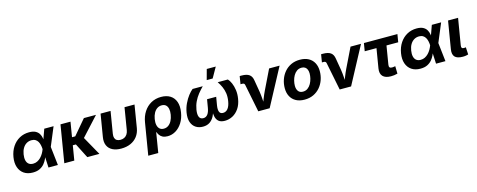

<svg xmlns="http://www.w3.org/2000/svg" viewBox="-36 -1639 6752 2716"><g transform="rotate(-15 3339.5 -281.5)"><path d="M249.7 11.7Q172.6 11.7 120.6 -23.7Q68.6 -59.2 47 -122.9Q25.3 -186.6 39.2 -271.3Q53.6 -356.8 95.7 -419.9Q137.8 -483 201.1 -517.9Q264.3 -552.7 341.7 -552.7Q400.4 -552.7 435.3 -534.1Q470.2 -515.4 487.6 -485.8Q505 -456.3 510.4 -422.9Q515.9 -389.6 516.1 -360.5H563.7L586.2 -274.4L617.3 0H479.4L466.1 -274.4Q464.9 -304.5 458.6 -333.2Q452.3 -361.8 439 -384.9Q425.6 -407.9 403 -421.6Q380.4 -435.4 346.4 -435.4Q305.7 -435.4 273 -415.7Q240.2 -396.1 218.3 -359.6Q196.3 -323 187.9 -271.4Q179.8 -220.7 188.2 -184.1Q196.6 -147.5 221.2 -127.9Q245.8 -108.3 284.8 -108.3Q319.1 -108.3 347.7 -122.8Q376.3 -137.3 399.1 -160.9Q422 -184.6 438.7 -213.5Q455.4 -242.5 465.6 -271.5L564 -545.9H700.3L585.7 -271.5L535.7 -191H488.2Q477.4 -161.9 461.3 -127.1Q445.1 -92.2 418.8 -60.5Q392.5 -28.8 351.5 -8.6Q310.6 11.7 249.7 11.7Z M948.1 -545.9 857.7 0H711.3L801.6 -545.9ZM1321.6 -545.9 1018.3 -214.9H856L874.5 -327.9H959.4L1144.3 -545.9ZM1047.8 0 935.9 -220.3 1059.6 -295.6 1225.2 0Z M1545.3 8.2Q1468.8 8.2 1417.5 -18.5Q1366.1 -45.1 1344.2 -95.1Q1322.3 -145 1333.8 -215.2L1388.6 -545.9H1535L1482 -224.6Q1476 -188.6 1484.3 -164.1Q1492.6 -139.6 1513.5 -127.1Q1534.5 -114.6 1565.9 -114.6Q1597.8 -114.6 1622.7 -127.1Q1647.6 -139.6 1664 -164.1Q1680.3 -188.6 1686.3 -224.6L1739.3 -545.9H1885.7L1831.2 -215.2Q1819.7 -145.5 1781.3 -95.4Q1743 -45.3 1682.8 -18.6Q1622.5 8.2 1545.3 8.2Z M1886.1 204.1 1963.9 -264.8Q1978.1 -350.5 2020.1 -415.2Q2062.1 -480 2127.2 -516.4Q2192.2 -552.7 2275.2 -552.7Q2354.3 -552.7 2408 -518.9Q2461.7 -485 2484.4 -421.6Q2507 -358.1 2492.5 -268.9Q2478.6 -182.1 2438.8 -119.8Q2399 -57.5 2343.2 -24.2Q2287.3 9.1 2224.2 9.1Q2179.9 9.1 2151.7 -5.7Q2123.5 -20.6 2107.9 -42.8Q2092.2 -64.9 2085.2 -87.4H2080.4L2032.5 204.1ZM2199 -108.3Q2237 -108.3 2266.5 -129.3Q2296 -150.3 2315.5 -187.6Q2335.1 -224.8 2343.1 -273.4Q2351.1 -321.6 2343.8 -358Q2336.5 -394.5 2314.1 -414.9Q2291.7 -435.4 2253.3 -435.4Q2215.9 -435.4 2186.2 -415.5Q2156.4 -395.6 2136.7 -359.4Q2117 -323.2 2108.6 -273.7Q2100.4 -224.2 2108.2 -186.8Q2115.9 -149.5 2138.8 -128.9Q2161.7 -108.3 2199 -108.3Z M2742.3 7.8Q2682.3 7.8 2637.8 -20.9Q2593.4 -49.7 2573.6 -106Q2553.9 -162.3 2567.5 -244.7Q2579.2 -313.3 2607.6 -372.9Q2636 -432.5 2670.8 -477.3Q2705.7 -522.2 2736.3 -545.9H2885.1Q2844.5 -505.1 2809 -460.6Q2773.6 -416 2748.5 -363.8Q2723.5 -311.5 2712.8 -248.1Q2701.5 -178.5 2718.1 -142.7Q2734.6 -107 2776.9 -107Q2816.9 -107 2841.4 -139.2Q2865.9 -171.4 2876.2 -233.9L2896.2 -352.5H3029.9L3009.9 -233.9Q2999.6 -171.4 3012.5 -139.2Q3025.4 -107 3065.9 -107Q3109.5 -107 3137.9 -143Q3166.3 -179 3177.6 -247.8Q3188.2 -311.3 3180.3 -363.6Q3172.4 -415.8 3152 -460.7Q3131.6 -505.6 3103.9 -545.9H3252.6Q3276.4 -521.7 3296.3 -476.7Q3316.2 -431.6 3324.7 -372.1Q3333.2 -312.6 3321.8 -244.7Q3308.4 -162.3 3270 -106Q3231.5 -49.7 3177.4 -20.9Q3123.3 7.8 3062.2 7.8Q3002.5 7.8 2971.2 -19.5Q2939.9 -46.9 2930.8 -95.7Q2921.7 -144.6 2928 -208.9H2948.1Q2933.2 -143.9 2907.5 -95.1Q2881.8 -46.2 2841.3 -19.2Q2800.9 7.8 2742.3 7.8ZM2961.7 -615.1 3003 -767.1H3134.9L3048.8 -615.1Z M3551.8 0 3470.2 -407.8Q3467.4 -422 3458.8 -428.4Q3450.1 -434.8 3433.5 -434.8H3408.1L3426.9 -549.8H3454.5Q3528.9 -549.8 3566.5 -522.6Q3604.2 -495.5 3612.8 -433.9L3641.9 -262.5Q3650.1 -209.3 3653.5 -155Q3656.9 -100.6 3660.2 -43.1H3628.9Q3651.4 -101 3672.3 -155.2Q3693.2 -209.3 3719 -262.5L3856.7 -545.9H4010.4L3718.7 0Z M4230.2 10.7Q4156.4 10.7 4104.6 -17.6Q4052.7 -45.8 4025.4 -97.2Q3998 -148.5 3998 -217.2Q3998 -283 4018.9 -343.2Q4039.9 -403.4 4079.8 -450.7Q4119.7 -498 4177 -525.4Q4234.4 -552.7 4307.5 -552.7Q4381 -552.7 4433 -524.6Q4484.9 -496.5 4512.3 -445.1Q4539.6 -393.8 4539.6 -324.6Q4539.6 -258.7 4518.8 -198.5Q4498.1 -138.2 4458.1 -91.1Q4418.1 -43.9 4360.7 -16.6Q4303.4 10.7 4230.2 10.7ZM4235.4 -104.6Q4276.2 -104.6 4305.9 -126.5Q4335.7 -148.3 4354.8 -182.7Q4374 -217.1 4383.2 -256Q4392.4 -294.9 4392.4 -328.7Q4392.4 -361.5 4382.4 -385.9Q4372.4 -410.3 4352.5 -423.9Q4332.6 -437.5 4302.1 -437.5Q4261.3 -437.5 4231.5 -415.9Q4201.7 -394.3 4182.6 -360.1Q4163.4 -325.8 4154.2 -287.1Q4145 -248.3 4145 -214Q4145 -165.1 4167.5 -134.9Q4190 -104.6 4235.4 -104.6Z M4744.2 0 4662.6 -407.8Q4659.8 -422 4651.1 -428.4Q4642.5 -434.8 4625.9 -434.8H4600.5L4619.3 -549.8H4646.9Q4721.3 -549.8 4758.9 -522.6Q4796.6 -495.5 4805.2 -433.9L4834.3 -262.5Q4842.5 -209.3 4845.9 -155Q4849.3 -100.6 4852.5 -43.1H4821.3Q4843.8 -101 4864.7 -155.2Q4885.6 -209.3 4911.4 -262.5L5049.1 -545.9H5202.8L4911.1 0Z M5494.7 7.6Q5413 7.6 5375.8 -32Q5338.6 -71.6 5351.2 -146.9L5398.4 -430.6H5226.1L5245.1 -545.9H5735.7L5716.7 -430.6H5544.8L5500.1 -159.8Q5496.1 -134.2 5505.3 -121.6Q5514.5 -109 5541.3 -109Q5549.8 -109 5565.1 -111.1Q5580.4 -113.2 5588.7 -115.1L5591.2 -5.3Q5566.2 1.7 5541.7 4.7Q5517.3 7.6 5494.7 7.6Z M5925.5 11.7Q5848.4 11.7 5796.4 -23.7Q5744.4 -59.2 5722.7 -122.9Q5701.1 -186.6 5715 -271.3Q5729.4 -356.8 5771.5 -419.9Q5813.6 -483 5876.8 -517.9Q5940.1 -552.7 6017.4 -552.7Q6076.2 -552.7 6111.1 -534.1Q6145.9 -515.4 6163.3 -485.8Q6180.7 -456.3 6186.2 -422.9Q6191.7 -389.6 6191.9 -360.5H6239.4L6262 -274.4L6293 0H6155.2L6141.9 -274.4Q6140.7 -304.5 6134.4 -333.2Q6128.1 -361.8 6114.7 -384.9Q6101.3 -407.9 6078.8 -421.6Q6056.2 -435.4 6022.2 -435.4Q5981.5 -435.4 5948.7 -415.7Q5916 -396.1 5894 -359.6Q5872.1 -323 5863.7 -271.4Q5855.5 -220.7 5864 -184.1Q5872.4 -147.5 5897 -127.9Q5921.5 -108.3 5960.5 -108.3Q5994.9 -108.3 6023.5 -122.8Q6052.1 -137.3 6074.9 -160.9Q6097.8 -184.6 6114.4 -213.5Q6131.1 -242.5 6141.4 -271.5L6239.8 -545.9H6376.1L6261.5 -271.5L6211.4 -191H6164Q6153.2 -161.9 6137.1 -127.1Q6120.9 -92.2 6094.6 -60.5Q6068.3 -28.8 6027.3 -8.6Q5986.4 11.7 5925.5 11.7Z M6549 3.4Q6465.3 3.4 6432 -32.6Q6398.7 -68.6 6410.5 -141.7L6477.4 -545.9H6624.1L6560.3 -161.8Q6556.1 -135.8 6563.2 -123.8Q6570.4 -111.9 6592.7 -111.9Q6604.5 -111.9 6611.1 -112.7Q6617.8 -113.6 6622.5 -115.3L6628.2 -8.3Q6616.6 -4.6 6595.9 -0.6Q6575.1 3.4 6549 3.4Z"/></g></svg>

Font: Adwaita Sans
Style: Italic
Weight: 400
Italic angle: -9.39999°
Designer: Rasmus Andersson
Foundry: rsms
Version: Version 4.001;git-9221beed3